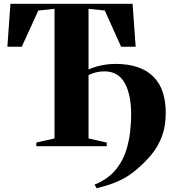

<svg xmlns="http://www.w3.org/2000/svg" viewBox="-20 -763 902 1002"><path d="M484.5 219.5 473.5 200.5Q485.5 196 506.8 185Q528 174 552.8 154Q577.5 134 599 102.5Q625.5 64.5 639.5 18.8Q653.5 -27 659 -74.5Q664.5 -122 664.5 -165.5Q664.5 -269 630.8 -329.8Q597 -390.5 526 -390.5Q500.5 -390.5 479.8 -385Q459 -379.5 442 -371V-40.5L537 -19V0H169.5V-19L264.5 -40.5V-717L180 -708L93.5 -519H18.5L34.5 -743H672L688 -519H612L527 -708L442 -717V-400.5Q461.5 -409.5 484.8 -416Q508 -422.5 532.8 -426Q557.5 -429.5 581 -429.5Q650 -429.5 700 -412Q750 -394.5 782.2 -361.2Q814.5 -328 829.8 -280.8Q845 -233.5 845 -173.5Q845 -103 824.5 -49.8Q804 3.5 769.8 44.5Q735.5 85.5 694 120.5Q651 157 609.2 176.8Q567.5 196.5 534.8 205.5Q502 214.5 484.5 219.5Z"/></svg>

Font: Merriweather 144pt ExtraBold
Style: Regular
Weight: 800
Version: Version 2.100